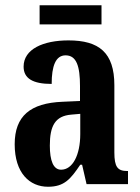

<svg xmlns="http://www.w3.org/2000/svg" viewBox="-20 -702 534 732"><path d="M131 -609H367V-682H131ZM163 10C225 10 249 -19 286 -74H293L310 0H468V-50H465C428 -50 416 -66 416 -121V-377C416 -502 357 -548 241 -548C145 -548 70 -515 70 -448C70 -403 105 -382 177 -382C177 -450 192 -491 230 -491C272 -491 285 -449 285 -374V-317L218 -314C96 -309 36 -260 36 -152C36 -42 93 10 163 10ZM213 -55C183 -55 170 -90 170 -147C170 -222 190 -260 252 -265L286 -268V-191C286 -111 257 -55 213 -55Z"/></svg>

Font: Noto Serif Devanagari ExtraCondensed
Style: Bold
Weight: 700
Width: 2
Designer: Universal Thirst, Indian Type Foundry and the Monotype Design Team
Foundry: Monotype Imaging Inc.
Version: Version 2.004